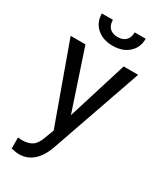

<svg xmlns="http://www.w3.org/2000/svg" viewBox="-232 -812 936 1109"><g transform="rotate(30 236.5 -258.0)"><path d="M321.3 -730.5C321.3 -684.1 293.9 -657.7 248.5 -657.7C201.2 -657.7 175.8 -685.1 175.8 -730.5H102.1C102.1 -691.4 115.7 -659.7 142.6 -635.7C169.4 -611.8 205.1 -599.6 248.5 -599.6C292 -599.6 327.6 -611.8 354.5 -635.7C381.3 -659.7 394.5 -690.9 394.5 -730.5ZM109.4 -528.3H10.7L199.2 -5.9L179.2 47.9C168 80.6 154.3 103.5 137.2 115.7C120.1 127.9 96.2 134.3 65.4 134.3L41 132.3V205.6L74.7 211.9L91.8 213.4C163.6 213.4 215.8 169.4 248.5 81.5L460.9 -528.3H364.3L241.2 -132.3Z"/></g></svg>

Font: Roboto
Style: Regular
Weight: 400
Designer: Google
Version: Version 2.137; 2017